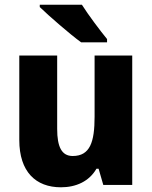

<svg xmlns="http://www.w3.org/2000/svg" viewBox="-20 -786 646 816"><path d="M328 -766H149V-756C186 -720 279 -639 325 -606H435V-620C407 -654 355 -723 328 -766ZM542 -550H382V-290C382 -183 363 -123 289 -123C242 -123 223 -162 223 -238V-550H62V-191C62 -56 132 10 239 10C303 10 359 -15 390 -69H399L419 0H542Z"/></svg>

Font: Noto Sans Thai Looped SemiCondensed ExtraBold
Style: Regular
Weight: 800
Width: 4
Designer: Sasikarn Vongin, Ben Mitchell
Foundry: The Fontpad Ltd
Version: Version 1.001